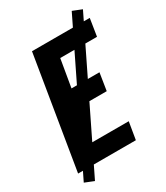

<svg xmlns="http://www.w3.org/2000/svg" viewBox="-220 -915 948 1094"><g transform="rotate(-30 254.5 -368.0)"><path d="M8 0 129 -735H509L491 -621H249L218 -439H402L384 -325H200L165 -114H407L388 0ZM70 85 10 61 440 -821 500 -797Z"/></g></svg>

Font: Iosevka Curly Heavy
Style: Italic
Weight: 900
Italic angle: -9°
Monospace: yes
Designer: Belleve Invis
Foundry: Belleve Invis
Version: Version 22.1.2; ttfautohint (v1.8.4)